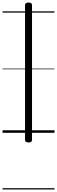

<svg xmlns="http://www.w3.org/2000/svg" viewBox="-20 -1045 449 1511"><path d="M205 76Q177 76 177 57V-1005Q177 -1025 205 -1025Q232 -1025 232 -1005V57Q232 76 205 76ZM0 436H409V446H0ZM0 -20H409V0H0ZM0 -505H409V-500H0ZM0 -956H409V-946H0Z"/></svg>

Font: Playwrite HU Guides
Style: Regular
Weight: 400
Designer: Veronika Burian, José Scaglione
Foundry: TypeTogether
Version: Version 1.003